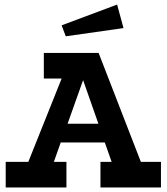

<svg xmlns="http://www.w3.org/2000/svg" viewBox="-20 -821 730 841"><path d="M5 0V-112H104L250 -477H172V-589H412L597 -112H685V0H420V-112H469L439 -197H246L216 -112H271V0ZM276 -279H411L344 -470ZM493 -801 521 -698 268 -662 250 -710Z"/></svg>

Font: Podkova ExtraBold
Style: Regular
Weight: 800
Designer: Ilya Yudin
Foundry: Cyreal (www.cyreal.org)
Version: Version 2.103